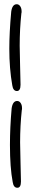

<svg xmlns="http://www.w3.org/2000/svg" viewBox="-20 -811 146 907"><path d="M83 -291Q83 -293 84 -295V-300Q84 -315 77.5 -324.5Q71 -334 61 -334Q40 -334 35 -299Q27 -208 27 -127Q27 -19 40 49Q44 76 62 76Q79 76 79 46L77 -40Q75 -124 75 -138Q75 -217 83 -291ZM81 -748Q81 -751 82 -753V-757Q82 -772 75.5 -781.5Q69 -791 59 -791Q38 -791 33 -756Q24 -656 24 -581Q24 -487 38 -408Q42 -381 60 -381Q77 -381 77 -411L75 -497Q73 -581 73 -595Q73 -674 81 -748Z"/></svg>

Font: Neythal
Style: Regular
Weight: 400
Designer: Tharique Azeez
Foundry: Tharique Azeez
Version: Version 0.44